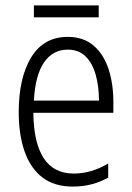

<svg xmlns="http://www.w3.org/2000/svg" viewBox="-20 -678 485 708"><path d="M230 -542Q288 -542 325.5 -509.5Q363 -477 380.5 -422.5Q398 -368 398 -303V-262H103Q104 -152 141 -95Q178 -38 252 -38Q316 -38 379 -75V-23Q350 -7 318 1.5Q286 10 248 10Q180 10 136 -24Q92 -58 70.5 -120Q49 -182 49 -264Q49 -391 95 -466.5Q141 -542 230 -542ZM230 -495Q175 -495 142.5 -448Q110 -401 105 -307H345Q345 -359 333 -402Q321 -445 295.5 -470Q270 -495 230 -495ZM344 -658V-614H105V-658Z"/></svg>

Font: Noto Sans Gurmukhi UI Condensed Light
Style: Regular
Weight: 300
Width: 3
Designer: Jelle Bosma - Monotype Design Team
Foundry: Monotype Imaging Inc.
Version: Version 2.004; ttfautohint (v1.8.4.7-5d5b)